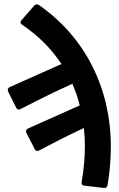

<svg xmlns="http://www.w3.org/2000/svg" viewBox="-20 -713 563 911"><path d="M142.6 -686.5 82 -617.2C75.2 -608.4 76.2 -601.6 85 -595.7C163.1 -543 224.6 -480.5 271.5 -409.2L26.4 -299.8C17.6 -295.9 14.6 -287.1 18.6 -278.3L56.6 -202.1C60.5 -193.4 68.4 -190.4 77.1 -195.3C164.1 -240.2 241.2 -278.3 323.2 -315.4C337.9 -282.2 349.6 -248 358.4 -212.9L113.3 -103.5C104.5 -99.6 100.6 -91.8 105.5 -82L144.5 -5.9C149.4 3.9 156.2 5.9 165 1C241.2 -39.1 307.6 -73.2 377.9 -105.5C380.9 -77.1 382.8 -48.8 382.8 -19.5C382.8 36.1 377.9 90.8 367.2 150.4C365.2 160.2 370.1 167 379.9 168L472.7 178.7C482.4 179.7 488.3 175.8 490.2 166C501 103.5 505.9 43 505.9 -17.6C505.9 -292 385.7 -536.1 164.1 -689.5C156.2 -694.3 148.4 -693.4 142.6 -686.5Z"/></svg>

Font: Ed Sans Neue SemiBold
Style: Regular
Weight: 600
Designer: Stephen Hutchings
Version: Version 1.004;PS 001.004;hotconv 1.0.88;makeotf.lib2.5.64775